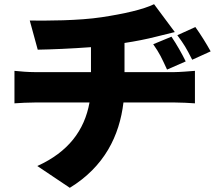

<svg xmlns="http://www.w3.org/2000/svg" viewBox="-20 -817 1040 916"><path d="M985 -572C965 -608 938 -652 912 -688L826 -649C859 -604 868 -589 897 -532ZM711 -606C743 -560 750 -543 777 -485L866 -524C848 -561 823 -605 798 -642ZM574 -473V-612C627 -620 678 -630 725 -642C743 -646 773 -654 814 -664L715 -797C664 -772 572 -751 466 -735C355 -718 199 -718 122 -719L160 -580C223 -581 321 -585 414 -592V-473H144C112 -473 79 -476 49 -479V-324C76 -326 115 -328 145 -328H407C383 -195 306 -92 158 -25L313 79C478 -22 550 -169 569 -328H816C845 -328 880 -326 910 -324V-479C887 -477 834 -473 813 -473Z"/></svg>

Font: Noto Sans CJK JP Black
Style: Regular
Weight: 900
Designer: Ryoko NISHIZUKA (kana & ideographs); Paul D. Hunt (Latin, Greek & Cyrillic); Wenlong ZHANG (bopomofo); Sandoll Communica
Foundry: Adobe Systems Incorporated
Version: Version 1.004;PS 1.004;hotconv 1.0.82;makeotf.lib2.5.63406